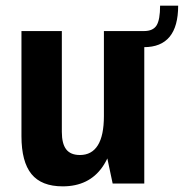

<svg xmlns="http://www.w3.org/2000/svg" viewBox="-20 -650 651 680"><path d="M199 -183Q199 -141 214.5 -121Q230 -101 263 -101Q305 -101 326.5 -135.5Q348 -170 348 -239L391 -310V-261Q391 -128 343 -59Q295 10 202 10Q127 10 91.5 -33.5Q56 -77 56 -168V-540H199ZM491 0H379L348 -146V-540H491ZM490 -540Q522 -540 534.5 -560Q547 -580 547 -630H611Q611 -483 490 -483Z"/></svg>

Font: Pathway Extreme Condensed
Style: Bold
Weight: 700
Width: 3
Version: Version 1.001;gftools[0.9.26]